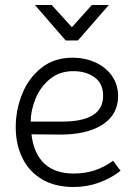

<svg xmlns="http://www.w3.org/2000/svg" viewBox="-20 -739 539 769"><path d="M43 -230Q43 -298 68.5 -362Q94 -426 145.5 -467Q197 -508 271 -508Q320 -508 362 -489Q404 -470 428.5 -435Q453 -400 453 -354Q453 -280 390 -239.5Q327 -199 216 -200L106 -201Q115 -124 157.5 -84Q200 -44 275 -44Q320 -44 358.5 -56.5Q397 -69 433 -95L463 -55Q425 -25 376.5 -7.5Q328 10 275 10Q200 10 148 -21Q96 -52 69.5 -106.5Q43 -161 43 -230ZM393 -355Q393 -405 358.5 -429.5Q324 -454 274 -454Q218 -454 179.5 -422Q141 -390 122 -343Q103 -296 103 -252H229Q393 -252 393 -355ZM120 -719H187L268 -630L348 -719H416L292 -577H243Z"/></svg>

Font: Bellota
Style: Regular
Weight: 400
Designer: Kemie Guaida
Foundry: Kemie Guaida
Version: Version 4.001